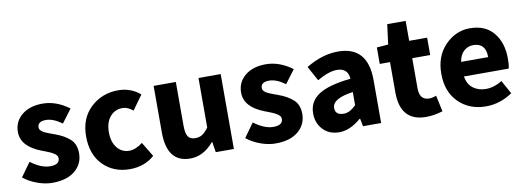

<svg xmlns="http://www.w3.org/2000/svg" viewBox="-54 -934 3420 1252"><g transform="rotate(-10 1656.5 -308.0)"><path d="M211 12Q163 12 111 -7Q59 -26 21 -57L87 -149Q156 -97 215 -97Q278 -97 278 -139Q278 -144 276.5 -149Q275 -154 271 -158.5Q267 -163 263.5 -166.5Q260 -170 252.5 -174Q245 -178 240 -181Q235 -184 225.5 -188Q216 -192 210.5 -194Q205 -196 194 -200.5Q183 -205 177 -207Q46 -257 46 -353Q46 -422 98 -465Q150 -508 236 -508Q326 -508 411 -445L345 -357Q287 -399 240 -399Q184 -399 184 -360Q184 -353 186.5 -347.5Q189 -342 195 -336.5Q201 -331 206 -327.5Q211 -324 222 -319.5Q233 -315 239 -312.5Q245 -310 260 -304.5Q275 -299 281 -297Q342 -275 378.5 -242Q415 -209 415 -148Q415 -78 361.5 -33Q308 12 211 12Z M724 12Q617 12 548 -57.5Q479 -127 479 -248Q479 -367 554 -437.5Q629 -508 737 -508Q819 -508 882 -455L813 -360Q778 -389 746 -389Q693 -389 661.5 -351Q630 -313 630 -248Q630 -184 661 -145.5Q692 -107 741 -107Q783 -107 830 -143L888 -47Q821 12 724 12Z M1124 12Q970 12 970 -188V-496H1117V-207Q1117 -155 1131.5 -134Q1146 -113 1179 -113Q1206 -113 1225.5 -125.5Q1245 -138 1267 -168V-496H1414V0H1294L1283 -69H1280Q1212 12 1124 12Z M1689 12Q1641 12 1589 -7Q1537 -26 1499 -57L1565 -149Q1634 -97 1693 -97Q1756 -97 1756 -139Q1756 -144 1754.5 -149Q1753 -154 1749 -158.5Q1745 -163 1741.5 -166.5Q1738 -170 1730.5 -174Q1723 -178 1718 -181Q1713 -184 1703.5 -188Q1694 -192 1688.5 -194Q1683 -196 1672 -200.5Q1661 -205 1655 -207Q1524 -257 1524 -353Q1524 -422 1576 -465Q1628 -508 1714 -508Q1804 -508 1889 -445L1823 -357Q1765 -399 1718 -399Q1662 -399 1662 -360Q1662 -353 1664.5 -347.5Q1667 -342 1673 -336.5Q1679 -331 1684 -327.5Q1689 -324 1700 -319.5Q1711 -315 1717 -312.5Q1723 -310 1738 -304.5Q1753 -299 1759 -297Q1820 -275 1856.5 -242Q1893 -209 1893 -148Q1893 -78 1839.5 -33Q1786 12 1689 12Z M2111 12Q2044 12 2003.5 -31Q1963 -74 1963 -138Q1963 -217 2029.5 -260.5Q2096 -304 2242 -319Q2237 -391 2164 -391Q2110 -391 2033 -346L1980 -443Q2088 -508 2192 -508Q2389 -508 2389 -284V0H2269L2259 -51H2255Q2183 12 2111 12ZM2161 -102Q2200 -102 2242 -144V-231Q2104 -212 2104 -149Q2104 -102 2161 -102Z M2686 12Q2515 12 2515 -180V-381H2447V-490L2523 -496L2540 -628H2662V-496H2781V-381H2662V-182Q2662 -103 2726 -103Q2747 -103 2773 -113L2796 -6Q2738 12 2686 12Z M3082 12Q2973 12 2902 -58Q2831 -128 2831 -248Q2831 -364 2901 -436Q2971 -508 3065 -508Q3167 -508 3221.5 -442Q3276 -376 3276 -270Q3276 -229 3270 -205H2973Q2982 -153 3016.5 -126.5Q3051 -100 3102 -100Q3155 -100 3209 -133L3258 -44Q3176 12 3082 12ZM2972 -302H3151Q3151 -396 3068 -396Q3032 -396 3005.5 -372Q2979 -348 2972 -302Z"/></g></svg>

Font: Toshiba Sans
Style: Bold
Weight: 700
Designer: Paul D. Hunt
Foundry: Toshiba Corporation
Version: Version 2.020;PS 2.0;hotconv 1.0.86;makeotf.lib2.5.63406